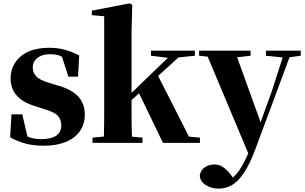

<svg xmlns="http://www.w3.org/2000/svg" viewBox="-20 -846 1804 1137"><path d="M238 17Q180 17 132 4.5Q84 -8 40 -33L48 -169H112L146 -22L92 -29V-65Q126 -43 156 -32.5Q186 -22 225 -22Q282 -22 312.5 -42.5Q343 -63 343 -104Q343 -136 323.5 -159Q304 -182 244 -199L186 -218Q119 -238 81 -278Q43 -318 43 -382Q43 -461 102.5 -512Q162 -563 272 -563Q322 -563 363.5 -551.5Q405 -540 449 -518L442 -392H385L339 -535L387 -517V-487Q357 -507 334 -516Q311 -525 276 -525Q230 -525 202 -503.5Q174 -482 174 -444Q174 -417 194 -394.5Q214 -372 272 -355L331 -337Q410 -313 446 -271.5Q482 -230 482 -168Q482 -110 452.5 -68.5Q423 -27 368.5 -5Q314 17 238 17Z M528 0V-31L632 -41H712L824 -31V0ZM594 0Q595 -17 595.5 -46.5Q596 -76 596.5 -111Q597 -146 597 -179.5Q597 -213 597 -238V-750L524 -756V-783L748 -826L763 -817L759 -656V-246Q759 -218 759 -183Q759 -148 759.5 -112Q760 -76 761 -46.5Q762 -17 763 0ZM675 -177V-221H682L849 -383L1018 -546H1081ZM945 0 800 -301 913 -403 1099 -37 1164 -31V0ZM874 -516V-546H1134V-516L1018 -504L996 -501Z M1274 271Q1232 271 1198.5 250Q1165 229 1163 193Q1169 159 1194.5 143.5Q1220 128 1249 128Q1279 128 1301.5 144Q1324 160 1343 184L1374 224L1337 250L1318 233Q1365 209 1396 164Q1427 119 1459 41L1490 -31L1501 -61L1587 -298L1667 -546H1709L1491 41Q1458 128 1424 178.5Q1390 229 1353.5 250Q1317 271 1274 271ZM1459 83 1195 -546H1370L1525 -117L1531 -107ZM1159 -516V-546H1464V-516L1370 -505H1261ZM1555 -516V-546H1761V-516L1679 -505H1660Z"/></svg>

Font: Noto Serif JP Black
Style: Regular
Weight: 900
Designer: Ryoko NISHIZUKA 西塚涼子 (kana & ideographs); Frank Grießhammer (Latin, Greek & Cyrillic); Wenlong ZHANG 张文龙 (bopomofo); San
Foundry: Adobe
Version: Version 2.003-H1;hotconv 1.1.1;makeotfexe 2.6.0